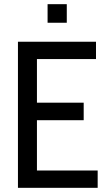

<svg xmlns="http://www.w3.org/2000/svg" viewBox="-20 -900 517 920"><path d="M66 -700H440V-617H157V-408H381V-324H157V-83H448V0H66ZM208 -880H300V-791H208Z"/></svg>

Font: Cabin Condensed
Style: Regular
Weight: 400
Width: 3
Version: Version 2.001